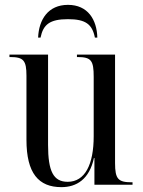

<svg xmlns="http://www.w3.org/2000/svg" viewBox="-20 -761 588 791"><path d="M137 -606H147C158 -660 185 -682 260 -682C333 -682 360 -661 371 -606H381C379 -680 342 -741 260 -741C178 -741 140 -680 137 -606ZM233 10C295 10 348 -22 367 -110H369V0H526V-10H523C467 -10 454 -23 454 -89V-536H297V-526H299C356 -526 366 -512 366 -444V-200C366 -83 330 -12 259 -12C200 -12 178 -55 178 -164V-536H19V-526H22C77 -526 89 -512 89 -449V-185C89 -47 139 10 233 10Z"/></svg>

Font: Noto Serif Display Condensed
Style: Regular
Weight: 400
Width: 3
Designer: Monotype Design Team
Foundry: Monotype Imaging Inc.
Version: Version 2.009